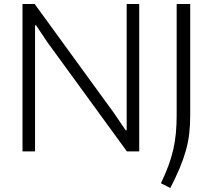

<svg xmlns="http://www.w3.org/2000/svg" viewBox="-20 -760 1066 964"><path d="M93 -740H154L551 -194L611 -106H616V-740H679V0H617L218 -548L161 -633H156V0H93ZM788 160Q811 112 826 71Q841 30 850 -9.5Q859 -49 863 -91Q867 -133 867 -184V-740H935V-180Q935 -131 930 -88.5Q925 -46 913 -3.5Q901 39 882 84.5Q863 130 835 184Z"/></svg>

Font: EncodeSans
Style: Light
Weight: 300
Designer: Pablo Impallari, Andres Torresi
Foundry: Pablo Impallari, Andres Torresi
Version: Version 1.000; ttfautohint (v1.4.1)